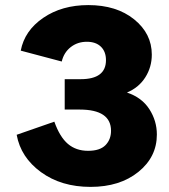

<svg xmlns="http://www.w3.org/2000/svg" viewBox="-20 -731 670 759"><path d="M235.8 -418H298.8Q398.9 -418 398.9 -493.2Q398.9 -526.9 378.9 -546.4Q358.9 -565.9 323.2 -565.9Q286.6 -565.9 259.5 -544.7Q232.4 -523.4 224.1 -487.8L62 -530.8Q77.1 -609.9 150.9 -660.4Q224.6 -710.9 329.1 -710.9Q440.4 -710.9 510.3 -654.5Q580.1 -598.1 580.1 -515.1Q580.1 -465.8 554.4 -425.3Q528.8 -384.8 481.9 -365.2Q540.5 -345.7 570.3 -299.6Q600.1 -253.4 600.1 -199.2Q600.1 -110.4 526.9 -51.3Q453.6 7.8 337.9 7.8Q222.2 7.8 142.1 -50.5Q62 -108.9 45.9 -198.2L194.8 -250Q216.3 -189.5 248.5 -162.1Q280.8 -134.8 328.1 -134.8Q375 -134.8 397 -157.2Q418.9 -179.7 418.9 -213.9Q418.9 -297.9 294.9 -297.9H235.8Z"/></svg>

Font: LT Superior Black
Style: Regular
Weight: 900
Designer: Daniel Lyons
Foundry: LyonsType
Version: Version 2.005